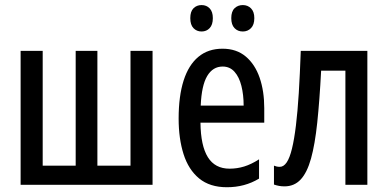

<svg xmlns="http://www.w3.org/2000/svg" viewBox="-20 -744 1562 773"><path d="M594.2 -539.1V0H63V-539.1H151.9V-77.1H284.7V-539.1H372.1V-77.1H505.4V-539.1Z M876 -547.9Q932.1 -547.9 969.5 -516.4Q1006.8 -484.9 1025.4 -430.9Q1043.9 -377 1043.9 -308.6V-250H787.1Q788.1 -157.2 816.9 -111.1Q845.7 -64.9 904.3 -64.9Q934.6 -64.9 963.1 -73.7Q991.7 -82.5 1022.9 -102.5V-24.9Q993.7 -7.3 961.7 1.2Q929.7 9.8 893.6 9.8Q824.7 9.8 781.7 -25.6Q738.8 -61 719 -123.5Q699.2 -186 699.2 -266.6Q699.2 -356.9 719.2 -419.7Q739.3 -482.4 778.6 -515.1Q817.9 -547.9 876 -547.9ZM876.5 -476.1Q836.9 -476.1 814.2 -438Q791.5 -399.9 788.1 -318.8H960.9Q960.9 -362.3 951.9 -398.2Q942.9 -434.1 924.1 -455.1Q905.3 -476.1 876.5 -476.1ZM746.1 -670.9Q746.1 -697.8 759 -710.7Q772 -723.6 791.5 -723.6Q811.5 -723.6 824.2 -710.2Q836.9 -696.8 836.9 -670.9Q836.9 -644.5 824.2 -630.9Q811.5 -617.2 791.5 -617.2Q772 -617.2 759 -630.6Q746.1 -644 746.1 -670.9ZM911.1 -670.9Q911.1 -697.8 924.3 -710.7Q937.5 -723.6 957.5 -723.6Q977.5 -723.6 990.7 -710.2Q1003.9 -696.8 1003.9 -670.9Q1003.9 -644.5 990.7 -630.9Q977.5 -617.2 957.5 -617.2Q937 -617.2 924.1 -630.9Q911.1 -644.5 911.1 -670.9Z M1459 0H1370.6V-459.5H1272.9Q1266.6 -338.9 1257.3 -250.7Q1248 -162.6 1232.2 -105.7Q1216.3 -48.8 1190.4 -21.2Q1164.6 6.3 1125.5 6.3Q1113.8 6.3 1103.3 4.4Q1092.8 2.4 1083 -1V-77.1Q1087.4 -75.2 1093.5 -73.7Q1099.6 -72.3 1106.4 -72.3Q1122.1 -72.3 1134.3 -90.3Q1146.5 -108.4 1155.5 -145.5Q1164.6 -182.6 1171.4 -238.5Q1178.2 -294.4 1182.9 -369.4Q1187.5 -444.3 1190.9 -539.1H1459Z"/></svg>

Font: Open Sans Condensed Medium
Style: Regular
Weight: 500
Width: 3
Designer: Monotype Design Team
Foundry: Monotype Imaging Inc.
Version: Version 3.000